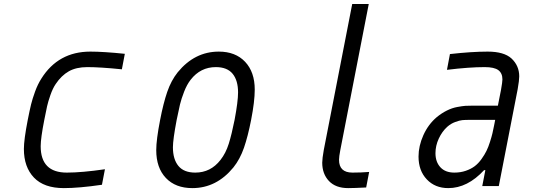

<svg xmlns="http://www.w3.org/2000/svg" viewBox="-20 -937 2707 967"><path d="M119.8 -333.3Q129.6 -382.8 136.4 -410.8Q143.2 -438.8 156.6 -475.6Q169.9 -512.4 188.2 -541Q273.4 -677.1 434.9 -677.1Q500.7 -677.1 608.7 -666L593.8 -587.9Q484.4 -599 419.9 -599Q363.9 -599 326.5 -577.8Q289.1 -556.6 260.4 -513.7Q245.4 -491.5 233.7 -457.7Q222 -423.8 217.1 -401.7Q212.2 -379.6 203.1 -333.3Q184.9 -240.9 184.9 -200.5Q184.9 -67.7 316.4 -67.7Q391.9 -67.7 508.5 -84.6L493.5 -6.5Q378.3 10.4 301.4 10.4Q201.8 10.4 151 -42.6Q100.3 -95.7 100.3 -186.8Q100.3 -233.1 119.8 -333.3Z M948.6 10.4Q863.9 10.4 815.4 -40.7Q766.9 -91.8 766.9 -181Q766.9 -233.1 786.5 -333.3Q802.7 -417.3 822.3 -474.3Q841.8 -531.2 875 -572.9Q960.3 -677.1 1082 -677.1Q1166 -677.1 1214.5 -625.7Q1263 -574.2 1263 -485.7Q1263 -426.4 1244.8 -333.3Q1228.5 -250 1208.7 -192.7Q1188.8 -135.4 1155.6 -93.8Q1070.3 10.4 948.6 10.4ZM1179 -471.4Q1179 -531.9 1151.7 -565.4Q1124.3 -599 1067.1 -599Q989.6 -599 940.1 -535.2Q921.2 -511.1 907.2 -474.9Q893.2 -438.8 886.4 -410.5Q879.6 -382.2 869.8 -333.3Q850.9 -233.7 850.9 -195.3Q850.9 -134.8 878.6 -101.2Q906.2 -67.7 963.5 -67.7Q1041 -67.7 1090.5 -131.5Q1117.2 -165.4 1132.2 -213.2Q1147.1 -261.1 1161.5 -333.3Q1179 -426.4 1179 -471.4Z M1687.5 -132.2Q1687.5 -67.7 1755.2 -67.7Q1798.8 -67.7 1839.2 -71L1824.2 7.2Q1762.4 10.4 1733.7 10.4Q1670.6 10.4 1636.7 -25.4Q1602.9 -61.2 1602.9 -117.8Q1602.9 -138 1610.7 -181.6L1753.9 -916.7H1837.2L1694 -181.6Q1687.5 -147.8 1687.5 -132.2Z M2474 -333.3H2346.4Q2322.3 -333.3 2308.6 -332Q2294.9 -330.7 2272.8 -322.6Q2250.7 -314.5 2232.4 -298.2Q2206.4 -274.7 2189.8 -238.9Q2173.2 -203.1 2173.2 -165.4Q2173.2 -121.7 2197.9 -94.7Q2222.7 -67.7 2268.2 -67.7Q2299.5 -67.7 2325.8 -76.8Q2352.2 -85.9 2370.8 -99.9Q2389.3 -113.9 2404.9 -135.7Q2420.6 -157.6 2430 -176.8Q2439.5 -196 2447.9 -222.7Q2456.4 -249.3 2460.3 -266.3Q2464.2 -283.2 2468.8 -306.6ZM2436.2 -677.1Q2518.2 -677.1 2556 -642.6Q2595.1 -606.1 2595.1 -552.1Q2595.1 -532.6 2587.2 -487.6L2492.2 0H2408.9L2424.5 -80.1H2418Q2334.6 10.4 2237.6 10.4Q2171.2 10.4 2129.6 -33.5Q2087.9 -77.5 2087.9 -148.4Q2087.9 -201.8 2112.3 -256.2Q2136.7 -310.5 2179.7 -347Q2204.4 -367.2 2230.5 -380.2Q2256.5 -393.2 2282.9 -398.1Q2309.2 -403 2324.2 -404Q2339.2 -404.9 2361.3 -404.9H2487.6L2503.3 -484.4Q2510.4 -524.7 2510.4 -537.1Q2510.4 -568.4 2489.9 -583.7Q2469.4 -599 2421.2 -599Q2343.1 -599 2231.1 -585.3L2246.1 -664.7Q2356.1 -677.1 2436.2 -677.1Z"/></svg>

Font: TypoPRO Monoid
Style: Italic
Weight: 400
Width: 4
Italic angle: -11°
Monospace: yes
Version: Version 0.61